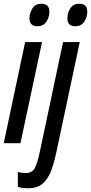

<svg xmlns="http://www.w3.org/2000/svg" viewBox="-22 -763 485 1023"><path d="M178 -623Q135 -623 135 -666Q135 -693 150.5 -718Q166 -743 198 -743Q241 -743 241 -702Q241 -669 224 -646Q207 -623 178 -623ZM-2 0 112 -539H202L87 0ZM380 -623Q337 -623 337 -666Q337 -693 352.5 -718Q368 -743 400 -743Q443 -743 443 -702Q443 -669 426 -646Q409 -623 380 -623ZM127 240Q112 240 98.5 238.5Q85 237 73 232V152Q81 156 93 157.5Q105 159 116 159Q148 159 162.5 134Q177 109 191 42L314 -539H403L278 49Q266 106 249.5 149Q233 192 204.5 216Q176 240 127 240Z"/></svg>

Font: Noto Sans ExtraCondensed Medium
Style: Italic
Weight: 500
Width: 2
Italic angle: -12°
Designer: Monotype Design Team
Foundry: Monotype Imaging Inc.
Version: Version 2.013; ttfautohint (v1.8.4.7-5d5b)